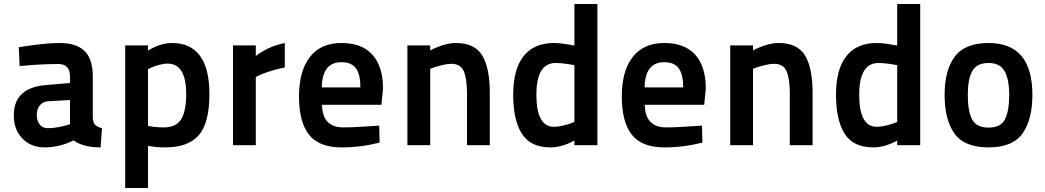

<svg xmlns="http://www.w3.org/2000/svg" viewBox="-20 -726 5227 960"><path d="M444 -342V-136Q446 -111 456.5 -101Q467 -91 490 -85L483 11Q396 11 348 -24Q278 11 202 11Q136 11 92.5 -33Q49 -77 49 -149Q49 -289 213 -301L330 -311V-343Q330 -406 272 -406Q232 -406 183.5 -403.5Q135 -401 106 -398L78 -396L74 -490Q204 -511 278 -511Q361 -511 402.5 -471.5Q444 -432 444 -342ZM330 -226 226 -220Q196 -219 180 -200.5Q164 -182 164 -152Q164 -122 178.5 -103.5Q193 -85 218 -85Q242 -85 270 -90Q298 -95 314 -100L330 -105Z M606 214V-499H720V-473Q782 -511 839 -511Q1027 -511 1027 -255Q1027 -110 973.5 -49.5Q920 11 807 11Q760 11 720 3V214ZM818 -408Q798 -408 773.5 -401Q749 -394 734 -387L720 -380V-97Q752 -89 799 -89Q861 -89 886 -130Q911 -171 911 -255Q911 -408 818 -408Z M1145 0V-499H1259V-446Q1321 -494 1404 -511V-389Q1364 -381 1327.5 -369Q1291 -357 1275 -349L1259 -341V0Z M1697 -89Q1729 -89 1773.5 -91.5Q1818 -94 1847 -96L1876 -98L1878 -13Q1784 11 1688 11Q1575 11 1525 -52.5Q1475 -116 1475 -244Q1475 -371 1529.5 -441Q1584 -511 1687 -511Q1790 -511 1842.5 -452Q1895 -393 1895 -283L1887 -202H1590Q1592 -89 1697 -89ZM1589 -289H1782Q1782 -353 1760 -384Q1738 -415 1687 -415Q1591 -415 1589 -289Z M2131 0H2017V-499H2131V-474Q2204 -511 2259 -511Q2353 -511 2391 -449Q2429 -387 2429 -261V0H2315V-260Q2315 -332 2299 -369.5Q2283 -407 2237 -407Q2217 -407 2190.5 -400.5Q2164 -394 2147 -388L2131 -382Z M2967 -706V0H2852V-23Q2789 11 2732 11Q2633 11 2589.5 -57Q2546 -125 2546 -253Q2546 -380 2598 -445.5Q2650 -511 2750 -511Q2787 -511 2852 -498V-706ZM2750 -92Q2770 -92 2795.5 -98Q2821 -104 2836 -110L2852 -116V-400Q2797 -411 2758 -411Q2662 -411 2662 -252Q2662 -92 2750 -92Z M3311 -89Q3343 -89 3387.5 -91.5Q3432 -94 3461 -96L3490 -98L3492 -13Q3398 11 3302 11Q3189 11 3139 -52.5Q3089 -116 3089 -244Q3089 -371 3143.5 -441Q3198 -511 3301 -511Q3404 -511 3456.5 -452Q3509 -393 3509 -283L3501 -202H3204Q3206 -89 3311 -89ZM3203 -289H3396Q3396 -353 3374 -384Q3352 -415 3301 -415Q3205 -415 3203 -289Z M3745 0H3631V-499H3745V-474Q3818 -511 3873 -511Q3967 -511 4005 -449Q4043 -387 4043 -261V0H3929V-260Q3929 -332 3913 -369.5Q3897 -407 3851 -407Q3831 -407 3804.5 -400.5Q3778 -394 3761 -388L3745 -382Z M4581 -706V0H4466V-23Q4403 11 4346 11Q4247 11 4203.5 -57Q4160 -125 4160 -253Q4160 -380 4212 -445.5Q4264 -511 4364 -511Q4401 -511 4466 -498V-706ZM4364 -92Q4384 -92 4409.5 -98Q4435 -104 4450 -110L4466 -116V-400Q4411 -411 4372 -411Q4276 -411 4276 -252Q4276 -92 4364 -92Z M4923 -511Q5142 -511 5142 -252Q5142 -128 5092.5 -58.5Q5043 11 4923 11Q4802 11 4752.5 -58Q4703 -127 4703 -252Q4703 -374 4753.5 -442.5Q4804 -511 4923 -511ZM5026 -252Q5026 -329 5003 -370Q4980 -411 4923 -411Q4864 -411 4841.5 -371Q4819 -331 4819 -252Q4819 -170 4840.5 -129Q4862 -88 4923 -88Q4984 -88 5005 -129.5Q5026 -171 5026 -252Z"/></svg>

Font: TypoPRO Titillium Maps
Style: 800 wt
Weight: 800
Designer: Campivisivi
Foundry: Accademia di Belle Arti di Urbino and students of MA course of Visual design
Version: Version 001.001